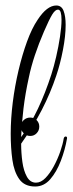

<svg xmlns="http://www.w3.org/2000/svg" viewBox="-20 -676 264 699"><path d="M108 3Q69 3 50 -24Q31 -51 25 -94.5Q19 -138 19 -189Q19 -244 26.5 -303.5Q34 -363 47.5 -420Q61 -477 78.5 -525Q96 -573 117 -604Q151 -656 185 -656Q204 -656 211.5 -636.5Q219 -617 219 -585Q219 -545 209 -493.5Q199 -442 185 -401Q143 -274 57 -153Q57 -119 61.5 -86.5Q66 -54 78 -32.5Q90 -11 111 -11Q129 -11 145.5 -28Q162 -45 176 -71Q190 -97 199.5 -124.5Q209 -152 212 -172Q214 -179 219 -179Q225 -179 224 -172Q217 -131 201.5 -90.5Q186 -50 163 -23.5Q140 3 108 3ZM57 -177Q91 -223 118 -280Q145 -337 167 -405Q176 -433 184.5 -469.5Q193 -506 198.5 -542.5Q204 -579 204 -604Q204 -621 201 -631Q198 -641 191 -641Q181 -641 170 -623Q159 -605 140 -561Q121 -517 107 -475Q93 -433 85 -394Q72 -335 65.5 -281Q59 -227 57 -177ZM90 -181Q76 -181 66 -191Q56 -201 56 -215Q56 -229 66 -238.5Q76 -248 90 -248Q104 -248 113.5 -238.5Q123 -229 123 -215Q123 -201 113.5 -191Q104 -181 90 -181Z"/></svg>

Font: Updock
Style: Regular
Weight: 400
Designer: Robert E. Leuschke
Foundry: Robert E. Leuschke
Version: Version 1.010; ttfautohint (v1.8.4.7-5d5b)